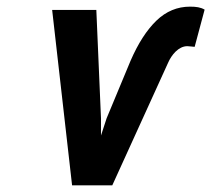

<svg xmlns="http://www.w3.org/2000/svg" viewBox="-20 -558 636 578"><path d="M566 -417 596 -529C584 -536 571 -538 552 -538C514 -538 480 -524 451 -496C422 -468 396 -428 373 -375L301 -202L284 -150V-202L270 -528H137L197 0H318L486 -369C496 -392 517 -419 544 -419C550 -419 562 -417 566 -417Z"/></svg>

Font: Asimov
Style: NarIt
Weight: 500
Designer: Google
Version: Version 2.000980; 2014